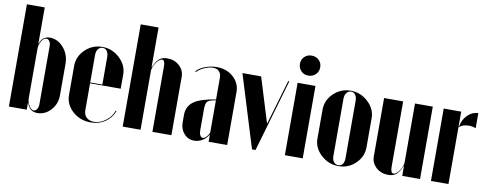

<svg xmlns="http://www.w3.org/2000/svg" viewBox="-61 -991 3282 1293"><g transform="rotate(10 1580.5 -344.5)"><path d="M35.2 0V-699.2H157.2V-452.1H159.2Q176.8 -504.9 227.1 -504.9Q281.2 -504.9 321 -459Q360.8 -413.1 360.8 -350.1V-133.8Q360.8 -75.2 322.5 -32.7Q284.2 9.8 231 9.8Q204.6 9.8 187.5 -2.9Q170.4 -15.6 159.2 -45.9H157.2V0ZM157.2 -415V-78.1Q157.2 -51.8 172.4 -27.3Q187.5 -2.9 204.1 -2.9Q216.8 -2.9 225.8 -16.8Q234.9 -30.8 234.9 -50.8V-448.2Q234.9 -468.3 226.3 -481.2Q217.8 -494.1 205.1 -494.1Q187 -494.1 172.1 -469.7Q157.2 -445.3 157.2 -415Z M420.4 -345.2Q420.4 -410.6 469.5 -457.8Q518.6 -504.9 586.4 -504.9Q653.8 -504.9 704.8 -457.3Q755.9 -409.7 755.9 -346.2V-249H546.4V-64.9Q546.4 -34.2 565.4 -16.1Q584.5 2 616.7 2Q658.2 2 696.5 -26.9Q734.9 -55.7 748.5 -97.2L754.4 -95.2Q734.9 -45.9 693.1 -18.1Q651.4 9.8 595.7 9.8Q522.9 9.8 471.7 -36.1Q420.4 -82 420.4 -147.9ZM546.4 -254.9H629.4V-442.9Q629.4 -469.2 618.4 -484.1Q607.4 -499 588.9 -499Q570.3 -499 558.3 -483.4Q546.4 -467.8 546.4 -442.9Z M937.5 -429.2Q955.6 -471.2 976.1 -488Q996.6 -504.9 1030.3 -504.9Q1079.1 -504.9 1112.8 -474.4Q1146.5 -443.8 1146.5 -398.9V0H1016.6V-446.8Q1016.6 -490.2 997.6 -490.2Q978 -490.2 956.8 -459Q935.5 -427.7 935.5 -399.9V0H813.5V-699.2H935.5V-429.2Z M1206.1 -98.1V-147.9Q1206.1 -208 1251 -240.7Q1295.9 -273.4 1400.9 -289.1V-437Q1400.9 -465.3 1386.2 -480.7Q1371.6 -496.1 1345.2 -496.1Q1316.9 -496.1 1282.7 -480.5Q1248.5 -464.8 1234.9 -446.8L1230 -451.2Q1248 -474.1 1287.8 -489.5Q1327.6 -504.9 1369.1 -504.9Q1436.5 -504.9 1482.2 -463.9Q1527.8 -422.9 1527.8 -362.8V0H1400.9V-46.9H1398.9Q1383.8 -20.5 1357.9 -5.4Q1332 9.8 1303.2 9.8Q1261.7 9.8 1233.9 -21.2Q1206.1 -52.2 1206.1 -98.1ZM1357.9 -19Q1378.4 -19 1400.9 -60.1V-283.2Q1355.5 -275.9 1343.8 -262.9Q1332 -250 1332 -207V-65.9Q1332 -44.9 1339.1 -32Q1346.2 -19 1357.9 -19Z M1865.7 -495.1 1721.7 0H1697.8L1544.9 -495.1H1672.9L1766.6 -190.9H1768.6L1857.9 -495.1Z M1984.4 -691.9Q2014.6 -691.9 2034.4 -672.6Q2054.2 -653.3 2054.2 -624Q2054.2 -594.7 2034.2 -575Q2014.2 -555.2 1984.4 -555.2Q1954.6 -555.2 1935.1 -575Q1915.5 -594.7 1915.5 -624Q1915.5 -653.3 1935.1 -672.6Q1954.6 -691.9 1984.4 -691.9ZM1922.4 -495.1H2044.4V0H1922.4Z M2284.2 -504.9Q2352.5 -504.9 2403.6 -457.3Q2454.6 -409.7 2454.6 -346.2V-147.9Q2454.6 -83.5 2406.2 -36.9Q2357.9 9.8 2290.5 9.8Q2221.7 9.8 2170.4 -37.4Q2119.1 -84.5 2119.1 -147.9V-346.2Q2119.1 -410.6 2168 -457.8Q2216.8 -504.9 2284.2 -504.9ZM2288.6 -499Q2269 -499 2257.1 -483.4Q2245.1 -467.8 2245.1 -442.9V-50.8Q2245.1 -25.9 2257.1 -11Q2269 3.9 2288.6 3.9Q2307.1 3.9 2317.6 -10.5Q2328.1 -24.9 2328.1 -50.8V-442.9Q2328.1 -468.3 2317.4 -483.6Q2306.6 -499 2288.6 -499Z M2722.7 -65.9Q2704.6 -23.9 2684.1 -7.1Q2663.6 9.8 2629.9 9.8Q2581.1 9.8 2547.4 -20.8Q2513.7 -51.3 2513.7 -96.2V-495.1H2644V-47.9Q2644 -4.9 2664.1 -4.9Q2682.6 -4.9 2703.9 -36.1Q2725.1 -67.4 2725.1 -95.2V-495.1H2846.7V0H2725.1V-65.9Z M2921.4 -495.1H3041V-394H3044.4Q3051.3 -440.4 3083.5 -472.7Q3115.7 -504.9 3156.2 -504.9V-401.9Q3133.8 -411.1 3110.4 -411.1Q3064.9 -411.1 3041 -387.2V0H2921.4Z"/></g></svg>

Font: Moniqa Black Display
Style: Regular
Weight: 900
Designer: Rajesh Rajput
Foundry: Rajesh Rajput
Version: Version 1.000